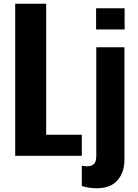

<svg xmlns="http://www.w3.org/2000/svg" viewBox="-20 -830 734 1023"><path d="M61 0V-810H226V-112H416V0ZM496 173Q476 173 455 170Q434 167 416 161V53Q423 54 431 55Q439 56 444 56Q460 56 471 50.5Q482 45 487.5 33Q493 21 493 3V-578H643V21Q643 89 605.5 131Q568 173 496 173ZM492 -673V-786H644V-673Z"/></svg>

Font: Oswald SemiBold
Style: Regular
Weight: 600
Designer: Vernon Adams
Foundry: Vernon Adams
Version: Version 4.103;gftools[0.9.33.dev8+g029e19f]